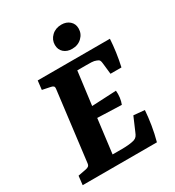

<svg xmlns="http://www.w3.org/2000/svg" viewBox="-182 -865 885 972"><g transform="rotate(-30 260.5 -379.0)"><path d="M418 -418 411 -481Q410 -494 406.5 -500.5Q403 -507 391 -511Q379 -516 363.5 -516.5Q348 -517 334 -517H281L256 -323L399 -330Q401 -311 398.5 -290.5Q396 -270 389 -253L248 -258L223 -59H278Q300 -59 319 -61Q338 -63 351 -67Q362 -71 368 -78.5Q374 -86 379 -99L413 -178L477 -172Q474 -131 467 -87.5Q460 -44 448 0H14L20 -52L67 -61Q78 -63 84 -68Q90 -73 91 -85L141 -488Q143 -501 137.5 -505.5Q132 -510 120 -512L76 -521L82 -573H504Q502 -537 496.5 -497.5Q491 -458 482 -418ZM313.4 -624Q284.4 -624 265.7 -640.5Q247 -657 247 -685Q247 -715 269.5 -736.5Q292 -758 326.6 -758Q355.6 -758 374.3 -741.3Q393 -724.7 393 -697.8Q393 -667 370.5 -645.5Q348 -624 313.4 -624Z"/></g></svg>

Font: Yrsa
Style: Italic
Weight: 400
Italic angle: -7.10001°
Designer: Anna Giedrys (Yrsa+Rasa design), David Brezina (Yrsa art-direction, Rasa art-direction, design)
Foundry: Rosetta Type Foundry
Version: Version 2.004